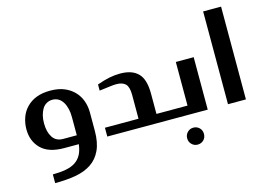

<svg xmlns="http://www.w3.org/2000/svg" viewBox="-101 -789 1649 1181"><g transform="rotate(-15 723.0 -198.5)"><path d="M30.8 -171.9Q30.8 -210.4 43.5 -246.1Q55.7 -281.2 81.5 -307.6Q107.9 -335 144.5 -349.1Q182.1 -363.8 232.9 -363.8Q284.7 -363.8 321.3 -348.6Q358.4 -333.5 384.3 -306.6Q409.7 -280.3 422.4 -245.6Q435.1 -210.4 435.1 -171.9V-54.2Q435.1 20.5 412.1 69.3Q389.6 117.7 347.7 145.5Q305.7 173.3 247.1 183.6Q188 193.8 116.2 193.8V138.2Q163.1 138.2 199.7 131.3Q235.4 124.5 259.8 108.9Q284.7 92.8 299.3 66.4Q313.5 40.5 318.8 0H226.1Q127.4 0 79.6 -47.4Q30.8 -95.2 30.8 -171.9ZM320.8 -170.9Q320.8 -201.7 315.4 -223.6Q309.1 -249.5 298.8 -266.6Q287.1 -285.6 271.5 -295.4Q253.9 -306.2 231.9 -306.2Q210.4 -306.2 193.4 -295.9Q176.3 -285.6 166.5 -268.6Q156.2 -251 150.4 -228Q145 -207 145 -179.2Q145 -124.5 167 -90.3Q189 -56.2 233.9 -56.2H320.8Z M675.8 -354Q752 -354 790 -314.9Q828.1 -276.4 828.1 -186V-56.2H883.8Q898.9 -56.2 898.9 -43V-12.2Q898.9 0 883.8 0H500V-56.2H713.9V-208Q713.9 -258.8 694.8 -277.8Q675.8 -296.9 635.7 -296.9Q628.9 -296.9 616.2 -295.9Q611.3 -295.4 594.7 -293.5L566.9 -290Q561 -289.1 547.9 -287.6Q534.7 -286.1 527.8 -285.2V-324.2Q571.8 -339.8 605 -346.7Q640.6 -354 675.8 -354Z M1139.6 -334V0H881.8Q865.7 0 865.7 -14.2V-42Q865.7 -56.2 881.8 -56.2H1025.9V-334ZM971.7 138.2Q971.7 115.2 987.3 99.6Q1002.9 84 1024.9 84Q1047.9 84 1063.5 99.6Q1078.6 114.7 1078.6 138.2Q1078.6 161.1 1063.5 176.3Q1047.9 191.9 1024.9 191.9Q1002.9 191.9 987.3 176.3Q971.7 160.6 971.7 138.2Z M1268.6 0V-590.8H1382.8V0Z"/></g></svg>

Font: SimahzazaarabicW05-Medium
Style: Regular
Weight: 500
Designer: Ahmed zaza
Foundry: Ahmed zaza
Version: Version 1.001